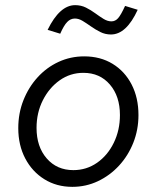

<svg xmlns="http://www.w3.org/2000/svg" viewBox="-20 -716 610 746"><path d="M261 10Q200 10 152.5 -19.5Q105 -49 78 -100.5Q51 -152 51 -218Q51 -276 71 -326.5Q91 -377 126 -415.5Q161 -454 207.5 -475.5Q254 -497 307 -497Q370 -497 417.5 -468Q465 -439 491.5 -387.5Q518 -336 518 -269Q518 -212 498 -161.5Q478 -111 442.5 -72.5Q407 -34 360.5 -12Q314 10 261 10ZM265 -55Q316 -55 357 -83.5Q398 -112 422 -161Q446 -210 446 -269Q446 -342 407 -387.5Q368 -433 304 -433Q253 -433 212 -404Q171 -375 146.5 -326.5Q122 -278 122 -219Q122 -146 161.5 -100.5Q201 -55 265 -55ZM214 -585 165 -600Q212 -696 272 -696Q295 -696 314 -686.5Q333 -677 350 -664.5Q367 -652 382.5 -642.5Q398 -633 413 -633Q428 -633 439 -645.5Q450 -658 466 -693L515 -678Q471 -582 411 -582Q389 -582 370 -591.5Q351 -601 334 -613Q317 -625 301.5 -634.5Q286 -644 271 -644Q254 -644 241 -630.5Q228 -617 214 -585Z"/></svg>

Font: Red Hat Text VF
Style: Italic
Weight: 400
Italic angle: -12°
Designer: Pentagram, MCKL
Foundry: Pentagram, MCKL
Version: Version 1.023